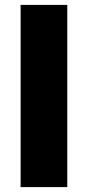

<svg xmlns="http://www.w3.org/2000/svg" viewBox="-20 -762 358 782"><path d="M64 -742H254V0H64Z"/></svg>

Font: CMG Sans ExtraBold
Style: Regular
Weight: 800
Designer: Julieta Ulanovsky
Foundry: Julieta Ulanovsky
Version: Version 7.200